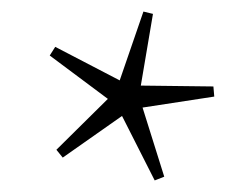

<svg xmlns="http://www.w3.org/2000/svg" viewBox="-20 -710 430 332"><path d="M264 -404.5 247.5 -398 191 -509.5 88.5 -437.5 77.5 -451 166.5 -539 66 -614 75.5 -629 187 -571 228 -690 244.5 -686 223.5 -562 349 -560.5 350.5 -543 226.5 -524Z"/></svg>

Font: Newsreader 36pt Light
Style: Regular
Weight: 300
Designer: Hugues Gentile
Foundry: Production Type
Version: Version 1.003